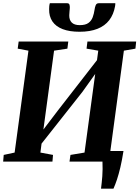

<svg xmlns="http://www.w3.org/2000/svg" viewBox="-20 -1000 863 1188"><path d="M605 167.5Q607 151 609.2 131.5Q611.5 112 613 90.5Q614.5 69 614.8 46.2Q615 23.5 614 0L578 -65.5H744Q735 -8 724.8 35.2Q714.5 78.5 703.8 110.8Q693 143 682 167.5ZM-0.5 0 3 -41.5 70.5 -56 156 -686.5 89.5 -699 95.5 -743H402.5L397 -699L314.5 -686.5L240.5 -139L212 -150.5L337.5 -315.5L618 -676.5L572.5 -571L588 -686.5L515.5 -699L521 -743H822.5L818 -699L746.5 -686.5L661.5 -56L732.5 -41.5L728 0H410L416 -41.5L503 -56L576 -593.5L603.5 -590.5L489.5 -431L197 -60.5L241 -141.5L230 -56L308 -41.5L304.5 0ZM395.5 -980Q406.5 -980 409.5 -971.8Q412.5 -963.5 412 -951Q411.5 -941.5 410 -927.8Q408.5 -914 408.5 -905Q408 -876.5 424 -860.5Q440 -844.5 473.5 -844.5Q509 -844.5 527.2 -858Q545.5 -871.5 553.5 -893.2Q561.5 -915 565 -939.5Q567 -955.5 572.2 -967.8Q577.5 -980 590.5 -980H693.5Q693.5 -975.5 693.2 -971Q693 -966.5 692 -961.5Q683 -910.5 656 -875.2Q629 -840 583.2 -821.8Q537.5 -803.5 472 -803.5Q410 -803.5 367.8 -819.8Q325.5 -836 304.2 -867.5Q283 -899 284 -943.5Q284 -952.5 284.8 -961.5Q285.5 -970.5 288.5 -980Z"/></svg>

Font: Merriweather 48pt ExtraBold
Style: Italic
Weight: 800
Italic angle: -7.8°
Version: Version 2.101